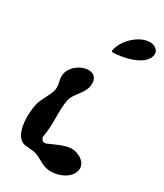

<svg xmlns="http://www.w3.org/2000/svg" viewBox="-221 -932 914 1071"><g transform="rotate(30 235.5 -396.0)"><path d="M257 -710C255 -702 253 -693 263 -693C311 -693 452 -715 470 -791C478 -825 448 -847 416 -847C348 -847 272 -776 257 -710ZM37 -226C22 -161 20 -12 100 0C107 1 158 5 165 7C218 23 237 55 296 55C345 55 414 29 427 -27C439 -80 380 -114 332 -114C293 -114 228 -81 195 -67C194 -66 187 -66 185 -66C170 -66 162 -79 161 -93C179 -179 162 -269 178 -337C188 -381 237 -414 248 -462C258 -504 242 -541 196 -541C149 -541 95 -502 84 -454C75 -415 98 -389 89 -351C79 -307 47 -271 37 -226Z"/></g></svg>

Font: Charger
Style: OversprayIt
Weight: 400
Designer: Jasper
Foundry: Cannot Into Space Fonts
Version: Version 0.980